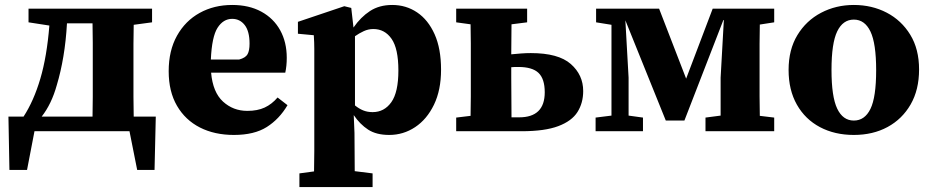

<svg xmlns="http://www.w3.org/2000/svg" viewBox="-20 -529 3757 774"><path d="M209 -186Q188 -110 148 -59H353Q354 -97 354 -138.5Q354 -180 354 -215V-279Q354 -314 354 -356Q354 -398 353 -435H250Q246 -364 235.5 -301.5Q225 -239 209 -186ZM95 -439V-494H593V-439L519 -429Q518 -392 518 -352Q518 -312 518 -279V-215Q518 -180 518 -138.5Q518 -97 519 -59H608L603 156H533L502 0H119L89 156H18L14 -59H75Q116 -122 142.5 -211.5Q169 -301 179 -426Z M916 -453Q880 -453 857 -417Q834 -381 830 -289H944Q970 -296 978 -310.5Q986 -325 986 -353Q986 -403 966.5 -428Q947 -453 916 -453ZM923 15Q845 15 786 -15Q727 -45 693.5 -102.5Q660 -160 660 -242Q660 -325 693.5 -385Q727 -445 785 -477Q843 -509 916 -509Q984 -509 1033.5 -482Q1083 -455 1109.5 -407Q1136 -359 1136 -296Q1136 -263 1130 -236H831Q838 -157 879 -119.5Q920 -82 977 -82Q1018 -82 1047 -95.5Q1076 -109 1099 -136L1139 -105Q1106 -49 1055.5 -17Q1005 15 923 15Z M1485 -412Q1465 -412 1446.5 -403.5Q1428 -395 1411 -383V-104Q1427 -91 1444 -84Q1461 -77 1482 -77Q1529 -77 1557.5 -117Q1586 -157 1586 -245Q1586 -333 1558.5 -372.5Q1531 -412 1485 -412ZM1549 15Q1497 15 1464 -6.5Q1431 -28 1406 -65L1409 7Q1409 42 1409.5 80.5Q1410 119 1410 161L1482 170V225H1187V170L1246 162Q1247 119 1247 80Q1247 41 1247 4V-271Q1247 -308 1247 -332.5Q1247 -357 1245 -387L1181 -393V-441L1368 -504L1396 -497L1405 -418Q1434 -460 1471.5 -484.5Q1509 -509 1561 -509Q1617 -509 1661.5 -479Q1706 -449 1732 -391Q1758 -333 1758 -248Q1758 -166 1729.5 -107Q1701 -48 1653.5 -16.5Q1606 15 1549 15Z M2041 -215Q2041 -179 2041.5 -136.5Q2042 -94 2042 -56H2073Q2176 -56 2176 -157Q2176 -211 2151 -235Q2126 -259 2070 -259Q2063 -259 2056 -259Q2049 -259 2041 -258ZM1819 -439V-494H2105V-439L2042 -431Q2042 -402 2041.5 -370.5Q2041 -339 2041 -310Q2061 -312 2081 -313.5Q2101 -315 2120 -315Q2231 -315 2281 -271Q2331 -227 2331 -162Q2331 -114 2308 -77.5Q2285 -41 2230.5 -20.5Q2176 0 2083 0H1819V-55L1877 -62Q1878 -100 1878 -140.5Q1878 -181 1878 -215V-279Q1878 -313 1878 -353.5Q1878 -394 1877 -431Z M2381 0V-55L2445 -63V-429L2383 -439V-494H2637L2746 -212L2853 -494H3101V-439L3043 -430Q3042 -393 3042 -352.5Q3042 -312 3042 -278V-215Q3042 -181 3042 -140.5Q3042 -100 3043 -62L3101 -55V0H2824V-55L2885 -63V-216L2898 -448H2896L2739 -43H2664L2501 -447L2514 -216V-63L2572 -55V0Z M3422 15Q3345 15 3285.5 -16.5Q3226 -48 3192.5 -107Q3159 -166 3159 -247Q3159 -329 3194.5 -387.5Q3230 -446 3290 -477.5Q3350 -509 3422 -509Q3495 -509 3554.5 -478Q3614 -447 3649.5 -389Q3685 -331 3685 -249Q3685 -167 3651 -108Q3617 -49 3558 -17Q3499 15 3422 15ZM3422 -43Q3466 -43 3489 -90Q3512 -137 3512 -246Q3512 -354 3489 -402Q3466 -450 3422 -450Q3378 -450 3355 -402.5Q3332 -355 3332 -247Q3332 -139 3355 -91Q3378 -43 3422 -43Z"/></svg>

Font: Source Serif 4 SmText
Style: Bold
Weight: 700
Designer: Frank Grießhammer
Foundry: Adobe
Version: Version 4.005;hotconv 1.1.0;makeotfexe 2.6.0